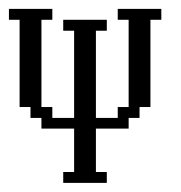

<svg xmlns="http://www.w3.org/2000/svg" viewBox="-20 -288 406 430"><path d="M121.6 121.6V97.2H146V0H72.8V-23.9H48.3V-48.3H23.9V-243.7H0V-268.1H97.2V-243.7H72.8V-48.3H97.2V-23.9H146V-219.2H121.6V-243.7H219.2V-219.2H194.8V-23.9H243.7V-48.3H268.1V-243.7H243.7V-268.1H341.3V-243.7H316.9V-48.3H292.5V-23.9H268.1V0H194.8V97.2H219.2V121.6Z"/></svg>

Font: FS Mondwest Regular
Style: Regular
Weight: 400
Designer: NZWStudios2024
Foundry: https://fontstruct.com
Version: Version 1.0